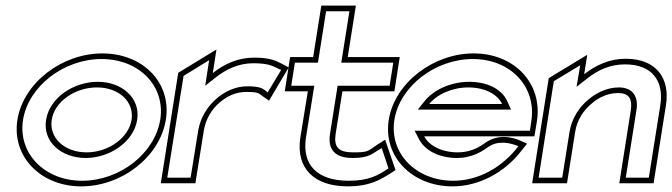

<svg xmlns="http://www.w3.org/2000/svg" viewBox="-20 -652 2392 683"><path d="M42 -226C21 -95 125 11 269 11C414 11 549 -95 570 -226C591 -357 489 -462 344 -462C200 -462 63 -357 42 -226ZM62 -226C81 -344 206 -442 341 -442C477 -442 569 -344 550 -226C531 -108 408 -9 272 -9C137 -9 43 -108 62 -226ZM144 -226C131 -147 199 -90 285 -90C371 -90 456 -148 468 -226C480 -304 413 -361 328 -361C242 -361 157 -305 144 -226ZM164 -226C174 -290 246 -341 325 -341C403 -341 458 -290 448 -226C438 -162 366 -110 288 -110C209 -110 154 -162 164 -226Z M552 0H675L705 -187C712 -230 734 -264 761 -287C785 -308 817 -325 856 -325C899 -325 899 -321 914 -310L937 -294L1007 -412L987 -423C963 -435 944 -447 884 -447C826 -447 777 -424 737 -392L750 -476L614 -393ZM575 -20 633 -382 724 -438 710 -347 748 -377C785 -406 829 -427 881 -427C942 -427 952 -415 980 -403L932 -323C917 -337 906 -345 860 -345C815 -345 778 -325 750 -301C720 -275 693 -236 685 -187L658 -20Z M993 -327H1075L1048 -160C1033 -54 1096 11 1218 11C1292 11 1330 -11 1367 -34L1387 -47L1350 -155L1323 -138C1288 -115 1293 -110 1237 -110C1183 -110 1167 -129 1174 -176L1198 -327H1383L1402 -449H1217L1246 -632H1123L1094 -449H1012ZM1016 -347 1029 -429H1111L1140 -612H1223L1194 -429H1379L1366 -347H1181L1154 -176C1145 -119 1173 -90 1234 -90C1296 -90 1303 -106 1338 -125L1362 -53C1326 -29 1293 -9 1221 -9C1107 -9 1055 -66 1068 -160L1098 -347Z M1363 -226C1342 -95 1446 11 1590 11C1685 11 1777 -40 1835 -116L1855 -141L1830 -152C1830 -152 1763 -186 1705 -143C1677 -122 1644 -110 1609 -110C1552 -110 1507 -133 1489 -167H1881L1890 -221C1911 -355 1810 -462 1665 -462C1521 -462 1384 -357 1363 -226ZM1383 -226C1402 -344 1527 -442 1662 -442C1798 -442 1889 -342 1870 -221L1865 -187H1455L1471 -156C1493 -115 1544 -90 1606 -90C1646 -90 1683 -104 1715 -128C1752 -155 1798 -143 1824 -132C1769 -59 1684 -9 1593 -9C1458 -9 1364 -108 1383 -226ZM1466 -262H1798L1784 -293C1764 -336 1712 -361 1649 -361C1586 -361 1524 -334 1491 -293ZM1507 -282C1534 -316 1588 -341 1646 -341C1704 -341 1750 -317 1766 -282Z M1873 0H1997L2026 -183C2033 -226 2056 -260 2084 -283C2108 -304 2140 -321 2179 -321C2217 -321 2230 -301 2224 -260L2183 0H2305L2349 -278C2364 -372 2316 -443 2206 -443C2148 -443 2099 -420 2058 -388L2069 -457L1932 -374ZM1896 -20 1950 -363 2044 -420 2031 -343 2069 -373C2107 -403 2151 -423 2203 -423C2302 -423 2342 -362 2329 -278L2288 -20H2206L2244 -260C2252 -308 2231 -341 2182 -341C2137 -341 2099 -320 2072 -297C2041 -271 2014 -232 2006 -183L1980 -20Z"/></svg>

Font: Charger Pro
Style: OlObl
Weight: 900
Designer: Jasper
Foundry: Cannot Into Space Fonts
Version: Version 1.09